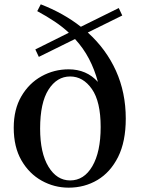

<svg xmlns="http://www.w3.org/2000/svg" viewBox="-20 -845 646 881"><path d="M301.8 -17.1Q365.7 -17.1 403.8 -82.5Q441.9 -147.9 441.9 -262.2Q441.9 -378.9 401.6 -436.5Q361.3 -494.1 301.8 -494.1Q241.2 -494.1 202.6 -433.8Q164.1 -373.5 164.1 -254.9Q164.1 -143.1 202.4 -80.1Q240.7 -17.1 301.8 -17.1ZM158.2 -584 142.1 -618.2 295.9 -694.8Q266.6 -722.2 230.5 -746.3Q194.3 -770.5 150.9 -793.9L167 -825.2Q271.5 -784.7 351.1 -722.2L524.9 -808.1L541 -773.9L382.8 -695.8Q466.8 -620.1 512 -520.3Q557.1 -420.4 557.1 -300.8Q557.1 -195.3 522 -125Q486.8 -54.7 427.5 -19.3Q368.2 16.1 294.9 16.1Q229 16.1 171.4 -15.9Q113.8 -47.9 78.4 -109.1Q43 -170.4 43 -258.8Q43 -343.3 78.1 -403.3Q113.3 -463.4 170.7 -495.1Q228 -526.9 294.9 -526.9Q377 -526.9 429.2 -469.2Q414.1 -525.9 388.4 -575Q362.8 -624 324.2 -666Z"/></svg>

Font: Source Han Serif TW SemiBold
Style: Regular
Weight: 600
Designer: Ryoko NISHIZUKA Ë•øÂ°öÊ∂ºÂ≠ê (kana & ideographs); Frank Grie√ühammer (Latin, Greek & Cyrillic); Wenlong ZHANG Âº†ÊñáÈæô 
Foundry: Adobe
Version: Version 2.003;hotconv 1.1.1;makeotfexe 2.6.0